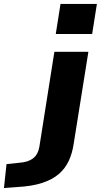

<svg xmlns="http://www.w3.org/2000/svg" viewBox="-144 -758 514 971"><path d="M138 -586 162 -738H346L322 -586ZM-124 193 -111 72 -45 65Q-2 62 23 43Q48 24 55 -15L131 -496H303L229 -33Q222 16 204 55Q186 94 153.5 122Q121 150 69.5 167Q18 184 -58 188Z"/></svg>

Font: Nunito Sans 10pt Expanded ExtraBold
Style: Italic
Weight: 800
Width: 7
Italic angle: -9°
Designer: Vernon Adams
Foundry: Vernon Adams
Version: Version 3.101;gftools[0.9.27]